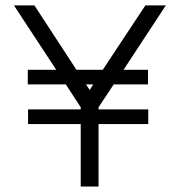

<svg xmlns="http://www.w3.org/2000/svg" viewBox="-20 -684 665 705"><path d="M276.4 1H341.8V-228.5H524.4V-282.2H341.8V-290L397.5 -374H523.4V-427.7H433.6L588.9 -664.1H513.7L357.4 -427.7H260.7L106.4 -664.1H31.2L186.5 -427.7H82V-374H221.7L276.4 -290V-282.2H83V-228.5H276.4ZM322.3 -374 309.6 -353.5 295.9 -374Z"/></svg>

Font: Dotum
Style: Regular
Weight: 400
Version: Version 2.21